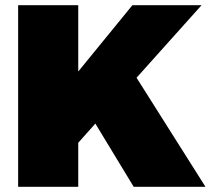

<svg xmlns="http://www.w3.org/2000/svg" viewBox="-20 -721 813 741"><path d="M773 0H496L348 -244L282 -170V0H50V-701H282V-445L491 -701H758L507 -421Z"/></svg>

Font: Argentum Sans Black
Style: Regular
Weight: 900
Designer: Julieta Ulanovsky (Modified by Cristiano Sobral)
Foundry: Julieta Ulanovsky
Version: Version 1.000; ttfautohint (v1.5.65-e2d9)